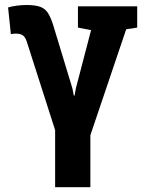

<svg xmlns="http://www.w3.org/2000/svg" viewBox="-20 -554 583 777"><path d="M203.1 203.6V-27.3L88.9 -383.8Q83 -403.3 72.8 -410.6Q62.5 -418 43.9 -418Q38.1 -418 34.4 -417.5Q30.8 -417 23.9 -416L12.7 -523.9Q29.3 -528.8 49.3 -531.2Q69.3 -533.7 86.9 -533.7Q121.1 -533.7 140.9 -527.1Q160.6 -520.5 172.4 -503.7Q184.1 -486.8 194.3 -455.6L272.9 -196.8L278.8 -167H281.7L287.1 -196.8L348.6 -432.1L295.4 -442.4V-528.3H535.2V-442.4L490.7 -435.5L345.7 -6.8V203.6Z"/></svg>

Font: Roboto Slab
Style: Bold
Weight: 700
Designer: Google
Version: Version 2.000; ttfautohint (v1.8.1.43-b0c9)